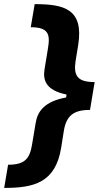

<svg xmlns="http://www.w3.org/2000/svg" viewBox="-68 -761 497 939"><path d="M370.7 -223.4H372.2L394.9 -359.7H393.5C311.4 -359.7 290.5 -390.3 301.8 -463.4L314.6 -541.9C342 -717.3 245 -740.8 101.6 -740.8L82.4 -627.8C166.5 -627.8 178.6 -595.9 166.9 -526.6L149.9 -422.9C141 -368.3 156.6 -319.2 257.5 -298.7L255.3 -284.4C147.4 -264.2 115.4 -214.8 106.5 -159.8L89.1 -56.1C78.1 13.1 55.8 44.7 -28.4 44.7L-47.6 158C95.9 158 204.2 134.2 231.5 -40.8L244 -119.7C255.7 -192.8 289.4 -223.4 370.7 -223.4Z"/></svg>

Font: Magic Ui Pro
Style: Bold Italic
Weight: 700
Italic angle: -9.39999°
Designer: Stefan Endress, Andreas Faust
Version: Version 1.000;FEAKit 1.0